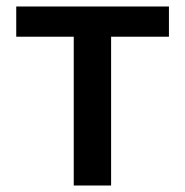

<svg xmlns="http://www.w3.org/2000/svg" viewBox="-20 -571 569 591"><path d="M207 0V-458H30V-551H500V-458H322V0Z"/></svg>

Font: Noto Sans SC Medium
Style: Regular
Weight: 500
Designer: Ryoko NISHIZUKA  (kana, bopomofo & ideographs); Paul D. Hunt (Latin, Greek & Cyrillic); Sandoll Communications , Soo-you
Foundry: Adobe
Version: Version 2.004-H2;hotconv 1.0.118;makeotfexe 2.5.65603